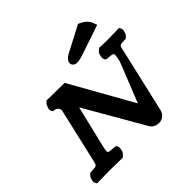

<svg xmlns="http://www.w3.org/2000/svg" viewBox="-197 -1035 1256 1256"><g transform="rotate(-45 431.0 -407.0)"><path d="M590.4 -179.3C589.2 -181.3 586 -187 583.6 -191.4L346.6 -612.8L181.6 -615.2L171.9 -606C162 -597.3 160.1 -590.1 158 -584.3C153.9 -573.1 147.1 -557.3 157.2 -542.3L162.2 -534.8L172.6 -534.1C195.3 -532.4 206.4 -514.5 207.2 -498.2L125.7 -145.4C108.8 -72 116.4 -84.5 59.6 -78.8L49.4 -77.8L41.3 -70.7C28 -58.9 26.8 -48.6 24.7 -40.3C22.5 -31.2 18.1 -19.6 26.6 -7L32.2 2.3L44.4 2C78.8 1 119.8 0 145.2 0C167.2 0 215.6 1 255.8 2L269.3 2.3L280.2 -7C297.1 -21.6 297.9 -35.6 299.8 -46.2C301.2 -54.3 304.3 -64.3 296.1 -76L290.7 -83.7L279.8 -84.8C217.3 -91.2 216 -78.7 234 -157L300.3 -432.4L536.2 -23.3C551.6 3.2 579.2 10 600.4 10C629.4 10 657.2 -13 663.6 -40.9L762 -467.3C779.4 -542.6 768.6 -528.4 824.2 -534L834.5 -535L842.5 -542.2C855.3 -553.5 856.6 -563.3 858.7 -571.2C861.2 -580.6 866 -592.9 857.3 -606L851.7 -615.3L839.5 -615C803.3 -614 766.7 -613 746.7 -613C725.6 -613 679.1 -614 680.1 -615L668.1 -615.3L656.9 -606C638.9 -591 638.3 -576.2 636.6 -565.2C635.4 -557.6 632.7 -548.2 641 -537L646.7 -529.3L656.7 -528.2C713.6 -521.7 718.4 -532.3 700.8 -456ZM681.2 -823.7 501.1 -729.5C480.9 -719 465.1 -703.8 461.5 -688C456.7 -667.4 471.6 -648 498.9 -648C516 -648 535 -652.7 562.3 -661.9L765.6 -730.7L756.5 -755.8C746.8 -782.4 726.3 -802.8 695 -817.7Z"/></g></svg>

Font: Linux Libertine Mono O 
Style: Mono Bold Oblique
Weight: 400
Italic angle: -13°
Designer: Philipp H. Poll
Foundry: Philipp H. Poll
Version: Version 5.1.7